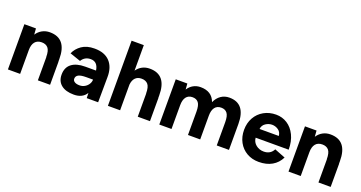

<svg xmlns="http://www.w3.org/2000/svg" viewBox="-40 -1351 3750 1994"><g transform="rotate(20 1835.0 -354.0)"><path d="M56 -500H184L189 -433Q214 -471 251.5 -491.5Q289 -512 335 -512Q522 -512 521 -283V-256H522V0H387V-256H386Q386 -328 361.5 -356.5Q337 -385 291 -385Q242 -385 216.5 -353.5Q191 -322 191 -263V0H56Z M925 -57Q883 12 787 12Q697 12 647.5 -28Q598 -68 598 -141Q598 -220 651 -261Q704 -302 801 -302H920Q906 -395 829 -395Q763 -395 729 -339L610 -380Q634 -436 688.5 -474Q743 -512 829 -512Q941 -512 999 -449.5Q1057 -387 1055 -277L1053 0H927ZM811 -99Q842 -99 867.5 -114Q893 -129 908 -153Q923 -177 923 -203H849Q788 -203 762 -188.5Q736 -174 736 -145Q736 -124 756 -111.5Q776 -99 811 -99Z M1161 -720H1296V-438Q1321 -474 1357.5 -493Q1394 -512 1439 -512Q1626 -512 1625 -283V-256H1626V0H1491V-256H1490Q1490 -328 1465.5 -356.5Q1441 -385 1394 -385Q1351 -385 1326 -359Q1301 -333 1296 -285V0H1161Z M1729 -500H1857L1862 -435Q1885 -472 1921 -492Q1957 -512 2001 -512Q2126 -512 2164 -406Q2187 -457 2227 -484.5Q2267 -512 2319 -512Q2499 -512 2499 -286V0H2364V-256Q2364 -327 2341 -356Q2318 -385 2275 -385Q2229 -385 2205 -353.5Q2181 -322 2181 -263V0H2046V-256Q2046 -328 2023.5 -356.5Q2001 -385 1958 -385Q1912 -385 1888 -353.5Q1864 -322 1864 -263V0H1729Z M2575 -250Q2575 -326 2608.5 -385.5Q2642 -445 2701.5 -478.5Q2761 -512 2836 -512Q2904 -512 2959.5 -476.5Q3015 -441 3048 -373.5Q3081 -306 3081 -214H2716Q2720 -166 2756.5 -136.5Q2793 -107 2843 -107Q2917 -107 2949 -170L3069 -123Q3037 -58 2976.5 -23Q2916 12 2830 12Q2756 12 2698 -21.5Q2640 -55 2607.5 -114.5Q2575 -174 2575 -250ZM2936 -313Q2932 -356 2900.5 -377.5Q2869 -399 2832 -399Q2795 -399 2761.5 -377Q2728 -355 2723 -313Z M3157 -500H3285L3290 -433Q3315 -471 3352.5 -491.5Q3390 -512 3436 -512Q3623 -512 3622 -283V-256H3623V0H3488V-256H3487Q3487 -328 3462.5 -356.5Q3438 -385 3392 -385Q3343 -385 3317.5 -353.5Q3292 -322 3292 -263V0H3157Z"/></g></svg>

Font: Oak Sans
Style: Bold
Weight: 700
Designer: Erik Kennedy, Walven
Foundry: Erik Kennedy, Walven
Version: Version 1.000